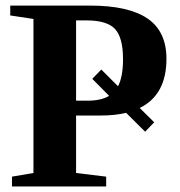

<svg xmlns="http://www.w3.org/2000/svg" viewBox="-20 -675 651 695"><path d="M255.4 -256.8V-48.8L364.3 -35.6V0H23.4V-35.6L101.1 -48.8V-606.4L17.1 -619.1V-654.8H305.7Q444.8 -654.8 513.7 -608.2Q582.5 -561.5 582.5 -461.9Q582.5 -331.5 485.8 -284.2L538.1 -232.4L505.4 -198.2L436.5 -266.6Q396.5 -256.8 343.3 -256.8ZM346.7 -423.3 407.2 -362.8Q425.3 -397 425.3 -460.9Q425.3 -539.1 396.2 -570.1Q367.2 -601.1 293.9 -601.1H255.4V-310.5H295.9Q346.2 -310.5 375 -328.1L314 -389.6Z"/></svg>

Font: Tinos
Style: Bold
Weight: 700
Designer: Steve Matteson
Foundry: Monotype Imaging Inc.
Version: Version 1.23